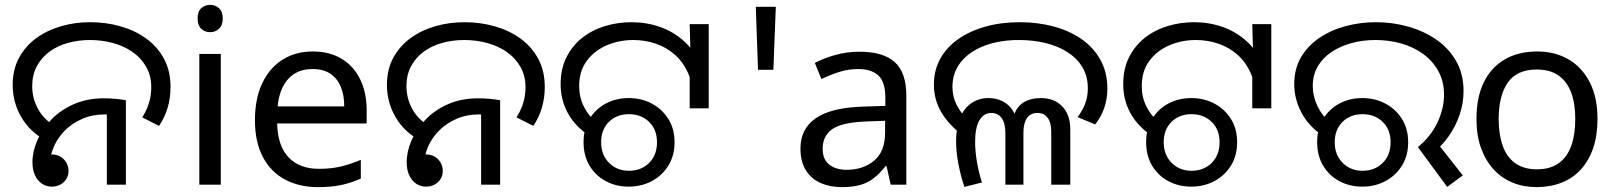

<svg xmlns="http://www.w3.org/2000/svg" viewBox="-20 -757 6622 787"><path d="M167 -182Q102 -217 67 -277.5Q32 -338 32 -409Q32 -472 58 -520Q84 -568 128.5 -600.5Q173 -633 230 -649.5Q287 -666 350 -666Q415 -666 474.5 -649Q534 -632 580 -598.5Q626 -565 652.5 -515.5Q679 -466 679 -401Q679 -355 667 -315Q655 -275 632 -241L563 -276Q580 -302 590 -333Q600 -364 600 -399Q600 -447 579 -483.5Q558 -520 522.5 -544.5Q487 -569 442 -581Q397 -593 349 -593Q301 -593 258 -581Q215 -569 182.5 -545Q150 -521 131 -485.5Q112 -450 112 -404Q112 -355 135 -312Q158 -269 201 -243L167 -182ZM192 8Q170 8 152 -4Q134 -16 123.5 -38.5Q113 -61 113 -92Q113 -136 133 -182Q153 -228 190.5 -267Q228 -306 282.5 -330Q337 -354 406 -354Q428 -354 452.5 -352Q477 -350 496 -346V0H418V-310L463 -283Q448 -286 434.5 -287Q421 -288 409 -288Q359 -288 317.5 -270Q276 -252 246.5 -222.5Q217 -193 201 -156.5Q185 -120 185 -84Q185 -69 192 -56.5Q199 -44 207 -33L149 -96Q151 -106 157.5 -112Q164 -118 173 -121Q182 -124 191 -124Q213 -124 228.5 -114.5Q244 -105 252.5 -89.5Q261 -74 261 -57Q261 -38 252 -23.5Q243 -9 227.5 -0.5Q212 8 192 8Z M885 -536V0H797V-536ZM842 -737Q862 -737 877.5 -723.5Q893 -710 893 -681Q893 -653 877.5 -639Q862 -625 842 -625Q820 -625 805 -639Q790 -653 790 -681Q790 -710 805 -723.5Q820 -737 842 -737Z M1262 -546Q1331 -546 1380.5 -516Q1430 -486 1456.5 -431.5Q1483 -377 1483 -304V-251H1116Q1118 -160 1162.5 -112.5Q1207 -65 1287 -65Q1338 -65 1377.5 -74.5Q1417 -84 1459 -102V-25Q1418 -7 1378 1.5Q1338 10 1283 10Q1207 10 1148.5 -21Q1090 -52 1057.5 -113.5Q1025 -175 1025 -264Q1025 -352 1054.5 -415Q1084 -478 1137.5 -512Q1191 -546 1262 -546ZM1261 -474Q1198 -474 1161.5 -433.5Q1125 -393 1118 -321H1391Q1391 -367 1377 -401Q1363 -435 1334.5 -454.5Q1306 -474 1261 -474Z M1701 -182Q1636 -217 1601 -277.5Q1566 -338 1566 -409Q1566 -472 1592 -520Q1618 -568 1662.5 -600.5Q1707 -633 1764 -649.5Q1821 -666 1884 -666Q1949 -666 2008.5 -649Q2068 -632 2114 -598.5Q2160 -565 2186.5 -515.5Q2213 -466 2213 -401Q2213 -355 2201 -315Q2189 -275 2166 -241L2097 -276Q2114 -302 2124 -333Q2134 -364 2134 -399Q2134 -447 2113 -483.5Q2092 -520 2056.5 -544.5Q2021 -569 1976 -581Q1931 -593 1883 -593Q1835 -593 1792 -581Q1749 -569 1716.5 -545Q1684 -521 1665 -485.5Q1646 -450 1646 -404Q1646 -355 1669 -312Q1692 -269 1735 -243L1701 -182ZM1726 8Q1704 8 1686 -4Q1668 -16 1657.5 -38.5Q1647 -61 1647 -92Q1647 -136 1667 -182Q1687 -228 1724.5 -267Q1762 -306 1816.5 -330Q1871 -354 1940 -354Q1962 -354 1986.5 -352Q2011 -350 2030 -346V0H1952V-310L1997 -283Q1982 -286 1968.5 -287Q1955 -288 1943 -288Q1893 -288 1851.5 -270Q1810 -252 1780.5 -222.5Q1751 -193 1735 -156.5Q1719 -120 1719 -84Q1719 -69 1726 -56.5Q1733 -44 1741 -33L1683 -96Q1685 -106 1691.5 -112Q1698 -118 1707 -121Q1716 -124 1725 -124Q1747 -124 1762.5 -114.5Q1778 -105 1786.5 -89.5Q1795 -74 1795 -57Q1795 -38 1786 -23.5Q1777 -9 1761.5 -0.5Q1746 8 1726 8Z M2399 -198Q2338 -238 2308 -292.5Q2278 -347 2278 -412Q2278 -475 2302 -522.5Q2326 -570 2366.5 -602Q2407 -634 2459.5 -650Q2512 -666 2569 -666Q2630 -666 2685.5 -646.5Q2741 -627 2784.5 -587.5Q2828 -548 2853 -488.5Q2878 -429 2878 -348H2821Q2821 -410 2801 -456Q2781 -502 2746.5 -532.5Q2712 -563 2668 -578Q2624 -593 2576 -593Q2518 -593 2467.5 -571.5Q2417 -550 2385.5 -508Q2354 -466 2354 -404Q2354 -358 2373.5 -319.5Q2393 -281 2427 -254L2399 -198ZM2807 -475 2811 -513 2807 -658H2885V-313H2807ZM2557 8Q2505 8 2463 -14.5Q2421 -37 2396.5 -78Q2372 -119 2372 -174Q2372 -229 2396.5 -269.5Q2421 -310 2463 -332.5Q2505 -355 2557 -355Q2609 -355 2651.5 -332.5Q2694 -310 2719.5 -269.5Q2745 -229 2745 -174Q2745 -119 2719.5 -78Q2694 -37 2651.5 -14.5Q2609 8 2557 8ZM2558 -57Q2608 -57 2640.5 -89Q2673 -121 2673 -174Q2673 -226 2640.5 -257.5Q2608 -289 2558 -289Q2508 -289 2476 -257.5Q2444 -226 2444 -174Q2444 -122 2476.5 -89.5Q2509 -57 2558 -57Z M3078 -729H3160L3150 -471H3087Z M3503 -545Q3601 -545 3648 -502Q3695 -459 3695 -365V0H3631L3614 -76H3610Q3587 -47 3562.5 -27.5Q3538 -8 3506.5 1Q3475 10 3430 10Q3382 10 3343.5 -7Q3305 -24 3283 -59.5Q3261 -95 3261 -149Q3261 -229 3324 -272.5Q3387 -316 3518 -320L3609 -323V-355Q3609 -422 3580 -448Q3551 -474 3498 -474Q3456 -474 3418 -461.5Q3380 -449 3347 -433L3320 -499Q3355 -518 3403 -531.5Q3451 -545 3503 -545ZM3529 -259Q3429 -255 3390.5 -227Q3352 -199 3352 -148Q3352 -103 3379.5 -82Q3407 -61 3450 -61Q3518 -61 3563 -98.5Q3608 -136 3608 -214V-262Z M4247 -355Q4301 -355 4334 -321Q4367 -287 4367 -227V0H4289V-220Q4289 -227 4287.5 -239Q4286 -251 4280.5 -263.5Q4275 -276 4263.5 -285Q4252 -294 4232 -294Q4204 -294 4189.5 -273Q4175 -252 4175 -214V0H4101V-210Q4101 -253 4085.5 -273.5Q4070 -294 4043 -294Q4013 -294 3995 -264.5Q3977 -235 3977 -175Q3977 -137 3984.5 -93Q3992 -49 4005 -9L3933 9Q3918 -35 3908.5 -84.5Q3899 -134 3899 -179Q3899 -235 3915.5 -274.5Q3932 -314 3962 -334.5Q3992 -355 4032 -355Q4063 -355 4088.5 -342.5Q4114 -330 4130.5 -305.5Q4147 -281 4150 -243H4128Q4132 -286 4148.5 -310.5Q4165 -335 4190.5 -345Q4216 -355 4247 -355ZM3808 -410Q3808 -469 3834 -516Q3860 -563 3907.5 -596.5Q3955 -630 4019.5 -648Q4084 -666 4160 -666Q4234 -666 4299 -648.5Q4364 -631 4413.5 -596.5Q4463 -562 4491 -511Q4519 -460 4519 -394Q4519 -351 4506 -314Q4493 -277 4469 -247L4397 -277Q4417 -303 4428 -332Q4439 -361 4439 -395Q4439 -444 4417 -481Q4395 -518 4356 -543Q4317 -568 4266 -580.5Q4215 -593 4158 -593Q4076 -593 4014 -569Q3952 -545 3918 -502Q3884 -459 3884 -401Q3884 -361 3901.5 -326.5Q3919 -292 3954 -258L3928 -201Q3870 -244 3839 -296Q3808 -348 3808 -410Z M4705 -198Q4644 -238 4614 -292.5Q4584 -347 4584 -412Q4584 -475 4608 -522.5Q4632 -570 4672.5 -602Q4713 -634 4765.5 -650Q4818 -666 4875 -666Q4936 -666 4991.5 -646.5Q5047 -627 5090.5 -587.5Q5134 -548 5159 -488.5Q5184 -429 5184 -348H5127Q5127 -410 5107 -456Q5087 -502 5052.5 -532.5Q5018 -563 4974 -578Q4930 -593 4882 -593Q4824 -593 4773.5 -571.5Q4723 -550 4691.5 -508Q4660 -466 4660 -404Q4660 -358 4679.5 -319.5Q4699 -281 4733 -254L4705 -198ZM5113 -475 5117 -513 5113 -658H5191V-313H5113ZM4863 8Q4811 8 4769 -14.5Q4727 -37 4702.5 -78Q4678 -119 4678 -174Q4678 -229 4702.5 -269.5Q4727 -310 4769 -332.5Q4811 -355 4863 -355Q4915 -355 4957.5 -332.5Q5000 -310 5025.5 -269.5Q5051 -229 5051 -174Q5051 -119 5025.5 -78Q5000 -37 4957.5 -14.5Q4915 8 4863 8ZM4864 -57Q4914 -57 4946.5 -89Q4979 -121 4979 -174Q4979 -226 4946.5 -257.5Q4914 -289 4864 -289Q4814 -289 4782 -257.5Q4750 -226 4750 -174Q4750 -122 4782.5 -89.5Q4815 -57 4864 -57Z M5792 -154Q5845 -198 5872 -255Q5899 -312 5899 -369Q5899 -423 5876 -465Q5853 -507 5814 -535.5Q5775 -564 5724.5 -578.5Q5674 -593 5618 -593Q5566 -593 5520 -580.5Q5474 -568 5438 -544Q5402 -520 5381.5 -485Q5361 -450 5361 -405Q5361 -362 5380.5 -321.5Q5400 -281 5434 -254L5406 -198Q5345 -238 5315 -294.5Q5285 -351 5285 -412Q5285 -475 5313 -522.5Q5341 -570 5388.5 -602Q5436 -634 5496 -650Q5556 -666 5620 -666Q5688 -666 5752 -648Q5816 -630 5867 -595Q5918 -560 5948.5 -507Q5979 -454 5979 -384Q5979 -335 5963 -287Q5947 -239 5917 -197Q5887 -155 5845 -123L5861 -184L5976 -38L5912 9ZM5564 8Q5512 8 5470 -14.5Q5428 -37 5403.5 -78Q5379 -119 5379 -174Q5379 -229 5403.5 -269.5Q5428 -310 5470 -332.5Q5512 -355 5564 -355Q5616 -355 5658.5 -332.5Q5701 -310 5726.5 -269.5Q5752 -229 5752 -174Q5752 -119 5726.5 -78Q5701 -37 5658.5 -14.5Q5616 8 5564 8ZM5565 -57Q5615 -57 5647.5 -89Q5680 -121 5680 -174Q5680 -226 5647.5 -257.5Q5615 -289 5565 -289Q5515 -289 5483 -257.5Q5451 -226 5451 -174Q5451 -122 5483.5 -89.5Q5516 -57 5565 -57Z M6528 -269Q6528 -202 6510.5 -150.5Q6493 -99 6460.5 -63Q6428 -27 6381.5 -8.5Q6335 10 6278 10Q6225 10 6180 -8.5Q6135 -27 6102 -63Q6069 -99 6050.5 -150.5Q6032 -202 6032 -269Q6032 -358 6062 -419.5Q6092 -481 6148 -513.5Q6204 -546 6281 -546Q6354 -546 6409.5 -513.5Q6465 -481 6496.5 -419.5Q6528 -358 6528 -269ZM6123 -269Q6123 -206 6139.5 -159.5Q6156 -113 6191 -88Q6226 -63 6280 -63Q6334 -63 6369 -88Q6404 -113 6420.5 -159.5Q6437 -206 6437 -269Q6437 -333 6420 -378Q6403 -423 6368.5 -447.5Q6334 -472 6279 -472Q6197 -472 6160 -418Q6123 -364 6123 -269Z"/></svg>

Font: odia115
Style: Regular
Weight: 400
Designer: Amélie Bonet and Sol Matas
Foundry: Google LLC
Version: Version 2.003